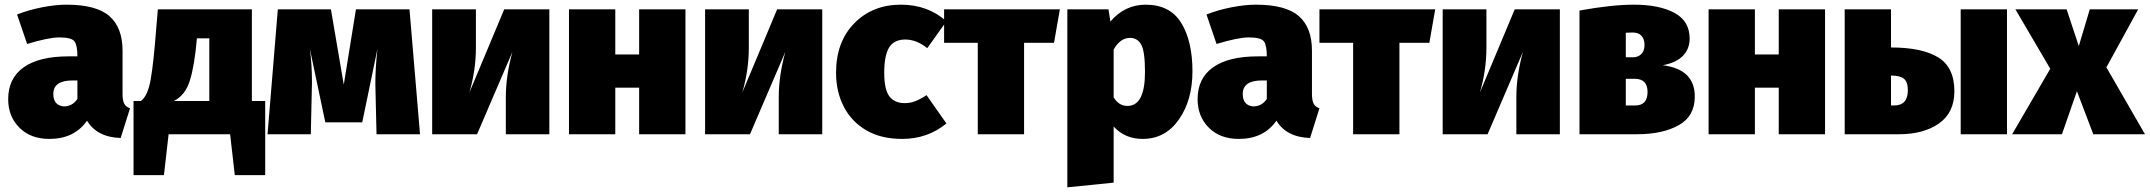

<svg xmlns="http://www.w3.org/2000/svg" viewBox="-20 -574 9192 821"><path d="M191 20Q111 20 63 -28Q15 -76 15 -150Q15 -239 81 -286Q147 -333 273 -333H311Q311 -380 298.5 -397Q286 -414 234 -414Q188 -414 96 -386L53 -512Q104 -532 161 -543Q218 -554 264 -554Q392 -554 448 -505Q504 -456 504 -357V-173Q504 -145 511 -131Q518 -117 536 -111L496 16Q395 13 352 -58Q298 20 191 20ZM252 -119Q290 -119 311 -151V-230H290Q208 -230 208 -172Q208 -124 252 -119Z M1114 175H984L964 0H701L681 175H551V-142H582Q612 -163 624.5 -235Q637 -307 648 -452L655 -534H1057V-142H1114ZM875 -142V-410H822Q812 -294 792 -230Q772 -166 723 -142Z M1776 0H1590Q1587 -107 1585 -215Q1585 -284 1594 -365L1529 -51H1371L1305 -365Q1314 -299 1314 -221Q1312 -110 1309 0H1124L1168 -534H1395L1450 -212L1502 -534H1731Z M2329 0H2143V-160Q2143 -249 2171 -352L2020 0H1828V-534H2015V-370Q2015 -274 1987 -178L2136 -534H2329Z M2911 0H2713V-199H2611V0H2413V-534H2611V-341H2713V-534H2911Z M3496 0H3310V-160Q3310 -249 3338 -352L3187 0H2995V-534H3182V-370Q3182 -274 3154 -178L3303 -534H3496Z M3838 20Q3747 20 3684 -17Q3621 -54 3588 -118Q3555 -182 3555 -263Q3555 -395 3633 -474.5Q3711 -554 3833 -554Q3947 -554 4027 -483L3945 -368Q3899 -405 3851 -405Q3803 -405 3782 -371Q3761 -337 3761 -263Q3761 -191 3783 -162Q3805 -133 3849 -133Q3871 -133 3891.5 -140.5Q3912 -148 3942 -167L4027 -46Q3946 20 3838 20Z M4359 0H4161V-391H4017V-534H4512L4487 -391H4359Z M4544 227V-534H4720L4728 -482Q4790 -554 4879 -554Q4983 -554 5031 -476Q5079 -398 5079 -269Q5079 -146 5021 -63Q4963 20 4866 20Q4790 20 4742 -33V207ZM4801 -121Q4876 -121 4876 -266Q4876 -354 4860 -383Q4844 -412 4812 -412Q4770 -412 4742 -362V-158Q4764 -121 4801 -121Z M5277 20Q5197 20 5149 -28Q5101 -76 5101 -150Q5101 -239 5167 -286Q5233 -333 5359 -333H5397Q5397 -380 5384.5 -397Q5372 -414 5320 -414Q5274 -414 5182 -386L5139 -512Q5190 -532 5247 -543Q5304 -554 5350 -554Q5478 -554 5534 -505Q5590 -456 5590 -357V-173Q5590 -145 5597 -131Q5604 -117 5622 -111L5582 16Q5481 13 5438 -58Q5384 20 5277 20ZM5338 -119Q5376 -119 5397 -151V-230H5376Q5294 -230 5294 -172Q5294 -124 5338 -119Z M5964 0H5766V-391H5622V-534H6117L6092 -391H5964Z M6650 0H6464V-160Q6464 -249 6492 -352L6341 0H6149V-534H6336V-370Q6336 -274 6308 -178L6457 -534H6650Z M6980 0H6734V-529Q6873 -554 6966 -554Q7075 -554 7140 -519Q7205 -484 7205 -409Q7205 -365 7176.5 -335.5Q7148 -306 7090 -295Q7227 -278 7227 -161Q7227 -77 7158 -38.5Q7089 0 6980 0ZM6962 -329Q6984 -329 6998 -342.5Q7012 -356 7012 -382Q7012 -406 6999.5 -420.5Q6987 -435 6961 -435L6932 -434V-329ZM6972 -123Q7025 -123 7025 -181Q7025 -236 6972 -237H6932V-123Z M7784 0H7586V-199H7484V0H7286V-534H7484V-341H7586V-534H7784Z M8101 0H7868V-534H8066V-371Q8199 -371 8268 -328.5Q8337 -286 8337 -184Q8337 -92 8271 -46Q8205 0 8101 0ZM8562 0H8364V-534H8562ZM8079 -123Q8138 -123 8138 -188Q8138 -224 8121 -237.5Q8104 -251 8066 -251V-123Z M9152 0H8931L8861 -184L8797 0H8584L8747 -280L8598 -534H8817L8869 -377L8916 -534H9123L8987 -286Z"/></svg>

Font: Trujillo Black
Style: Regular
Weight: 900
Designer: Fira Sans original fonts by bBox Type GmbH, Carrois Corporate GbR, & Edenspiekermann AG / Changes by Cristiano Sobral
Foundry: Fira Sans original fonts by bBox Type GmbH, Carrois Corporate GbR, & Edenspiekermann AG / Changes by Cristiano Sobral
Version: Version 4.301;July 28, 2020;FontCreator 13.0.0.2655 64-bit